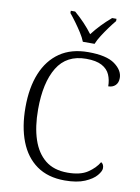

<svg xmlns="http://www.w3.org/2000/svg" viewBox="-101 -1003 787 1080"><g transform="rotate(10 292.5 -463.0)"><path d="M345 10Q249 10 185 -35.5Q121 -81 89 -163.5Q57 -246 57 -358Q57 -470 90.5 -552Q124 -634 189.5 -679Q255 -724 352 -724Q456 -724 503.5 -689.5Q551 -655 551 -611Q551 -584 535.5 -569Q520 -554 495 -554Q495 -590 482 -620Q469 -650 436.5 -667.5Q404 -685 347 -685Q235 -685 182 -598Q129 -511 129 -358Q129 -259 153 -187Q177 -115 226 -75.5Q275 -36 353 -36Q426 -36 467.5 -63.5Q509 -91 530 -127Q546 -118 546 -95Q546 -78 525 -53Q504 -28 459.5 -9Q415 10 345 10ZM311 -776Q302 -799 285 -825.5Q268 -852 249 -878Q230 -904 214 -923V-936H239Q301 -883 344 -825Q388 -883 450 -936H475V-923Q459 -904 440 -878Q421 -852 404 -825.5Q387 -799 378 -776Z"/></g></svg>

Font: Noto Serif Hentaigana Light
Style: Regular
Weight: 300
Designer: Kazuhiro Yamada
Foundry: nipponia
Version: Version 1.000; ttfautohint (v1.8.4.7-5d5b)